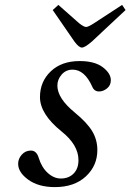

<svg xmlns="http://www.w3.org/2000/svg" viewBox="-20 -751 532 783"><path d="M195 -710 218 -731 303 -656Q322 -641 331 -641Q340 -641 363 -656L478 -731L492 -710L354 -581Q326 -557 314 -557Q302 -557 284 -581ZM54 -83Q54 -104 69 -120.5Q84 -137 106 -137Q129 -137 138 -107Q150 -68 175 -45.5Q200 -23 228 -23Q260 -23 280 -43Q300 -63 300 -98Q300 -160 231 -215Q143 -286 143 -355Q143 -418 187 -460Q231 -502 305 -502Q366 -502 399 -477Q432 -452 432 -424Q432 -403 416.5 -390.5Q401 -378 384 -378Q364 -378 356 -398Q325 -467 276 -467Q249 -467 231.5 -447Q214 -427 214 -402Q214 -350 285 -292Q335 -251 356 -216Q377 -181 377 -139Q377 -75 330 -31.5Q283 12 204 12Q137 12 95.5 -18Q54 -48 54 -83Z"/></svg>

Font: Heuristica
Style: Italic
Weight: 400
Italic angle: -13°
Version: Version 1.0.2